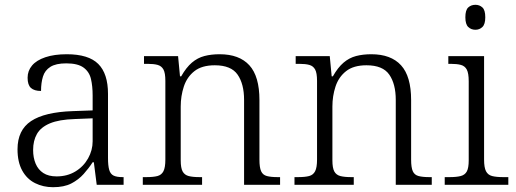

<svg xmlns="http://www.w3.org/2000/svg" viewBox="-20 -770 2148 800"><path d="M201 10Q160 10 126 -7Q92 -24 72.5 -59.5Q53 -95 53 -148Q53 -228 109.5 -265.5Q166 -303 283 -307L366 -310V-372Q366 -411 359 -441Q352 -471 328 -488.5Q304 -506 256 -506Q213 -506 190 -491.5Q167 -477 159 -451Q151 -425 151 -391Q123 -391 109 -403.5Q95 -416 95 -446Q95 -475 113.5 -497Q132 -519 169 -531.5Q206 -544 258 -544Q349 -544 389.5 -503.5Q430 -463 430 -379V-112Q430 -80 435 -62.5Q440 -45 453 -38.5Q466 -32 491 -32H495V0H383L371 -94H366Q350 -69 328.5 -45Q307 -21 277 -5.5Q247 10 201 10ZM216 -35Q260 -35 294 -55.5Q328 -76 347 -110Q366 -144 366 -181V-277L292 -274Q226 -272 188 -256Q150 -240 134 -212Q118 -184 118 -145Q118 -113 128.5 -88Q139 -63 160.5 -49Q182 -35 216 -35Z M575 0V-32H589Q619 -32 636 -36.5Q653 -41 661 -56.5Q669 -72 669 -105V-433Q669 -466 661 -480.5Q653 -495 637 -499.5Q621 -504 595 -504H580V-536H722L730 -452H735Q756 -489 779.5 -509Q803 -529 831.5 -536.5Q860 -544 895 -544Q977 -544 1019 -498Q1061 -452 1061 -353V-105Q1061 -72 1068 -56.5Q1075 -41 1092 -36.5Q1109 -32 1137 -32H1147V0H997V-354Q997 -420 970 -459Q943 -498 875 -498Q821 -498 790 -473.5Q759 -449 746 -409.5Q733 -370 733 -326V-102Q733 -70 741 -55.5Q749 -41 766 -36.5Q783 -32 812 -32H822V0Z M1207 0V-32H1221Q1251 -32 1268 -36.5Q1285 -41 1293 -56.5Q1301 -72 1301 -105V-433Q1301 -466 1293 -480.5Q1285 -495 1269 -499.5Q1253 -504 1227 -504H1212V-536H1354L1362 -452H1367Q1388 -489 1411.5 -509Q1435 -529 1463.5 -536.5Q1492 -544 1527 -544Q1609 -544 1651 -498Q1693 -452 1693 -353V-105Q1693 -72 1700 -56.5Q1707 -41 1724 -36.5Q1741 -32 1769 -32H1779V0H1629V-354Q1629 -420 1602 -459Q1575 -498 1507 -498Q1453 -498 1422 -473.5Q1391 -449 1378 -409.5Q1365 -370 1365 -326V-102Q1365 -70 1373 -55.5Q1381 -41 1398 -36.5Q1415 -32 1444 -32H1454V0Z M1833 0V-32H1853Q1882 -32 1899.5 -36.5Q1917 -41 1925 -55.5Q1933 -70 1933 -102V-431Q1933 -465 1925 -480Q1917 -495 1900.5 -499.5Q1884 -504 1858 -504H1848V-536H1997V-105Q1997 -72 2005 -56.5Q2013 -41 2030.5 -36.5Q2048 -32 2077 -32H2098V0ZM1961 -646Q1943 -646 1931 -657.5Q1919 -669 1919 -698Q1919 -728 1931 -739Q1943 -750 1961 -750Q1978 -750 1990 -739Q2002 -728 2002 -698Q2002 -669 1990 -657.5Q1978 -646 1961 -646Z"/></svg>

Font: Noto Serif Kannada Light
Style: Regular
Weight: 300
Version: Version 2.003